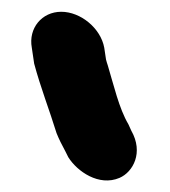

<svg xmlns="http://www.w3.org/2000/svg" viewBox="-20 -172 289 326"><path d="M84 -152C117 -152 151 -124 157 -91L160 -71C161 -67 162 -64 163 -61C173 -28 182 12 198 39L203 50C224 87 206 120 183 130C148 145 111 119 96 95L91 85C85 74 80 64 76 54C64 15 49 -23 38 -64L34 -91C28 -124 51 -152 84 -152Z"/></svg>

Font: Blanket
Style: ReversedObl
Weight: 700
Foundry: Cannot Into Space Fonts
Version: Version 0.9